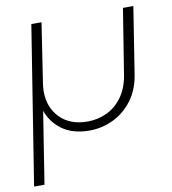

<svg xmlns="http://www.w3.org/2000/svg" viewBox="-82 -581 783 873"><g transform="rotate(-10 309.5 -145.0)"><path d="M5 220 121 -510H168L126 -234Q125 -226 124 -217Q123 -208 123 -199Q123 -124 169.5 -76.5Q216 -29 297 -29Q343 -29 384.5 -48Q426 -67 456 -107.5Q486 -148 496 -210L544 -510H592L544 -205Q533 -133 496 -84.5Q459 -36 407 -11.5Q355 13 298 13Q219 13 169 -25Q119 -63 102 -123L108 -129L53 220Z"/></g></svg>

Font: MuseoModerno ExtraLight
Style: Italic
Weight: 250
Italic angle: -9°
Designer: Pablo Cosgaya, Héctor Gatti, Marcela Romero, and the Authors of The MuseoModerno Project.
Foundry: Omnibus-Type Team
Version: Version 1.003